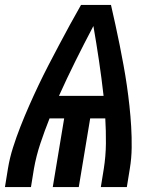

<svg xmlns="http://www.w3.org/2000/svg" viewBox="-22 -755 642 775"><path d="M-2 0 10 -74Q17 -117 30.5 -159.5Q44 -202 60.5 -244Q77 -286 95.5 -328Q114 -370 133.5 -411Q153 -452 174 -492.5Q195 -533 216.5 -573.5Q238 -614 260 -654.5Q282 -695 305 -735H426Q435 -695 444 -654.5Q453 -614 461 -573.5Q469 -533 476.5 -492.5Q484 -452 490 -410.5Q496 -369 500.5 -327.5Q505 -286 507.5 -244Q510 -202 509.5 -159Q509 -116 502 -74L490 0H385L397 -74Q405 -125 405.5 -176Q406 -227 403 -277H342L296 0H191L237 -277H178Q158 -227 141 -176Q124 -125 115 -74L103 0ZM396 -368V-369Q388 -440 377.5 -510.5Q367 -581 355 -650Q318 -580 283 -509.5Q248 -439 216 -368Z"/></svg>

Font: Iosevka Curly SmBdEx
Style: Italic
Weight: 600
Width: 7
Italic angle: -9°
Monospace: yes
Designer: Belleve Invis
Foundry: Belleve Invis
Version: Version 11.1.0; ttfautohint (v1.8.3)